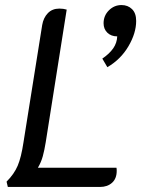

<svg xmlns="http://www.w3.org/2000/svg" viewBox="-20 -740 559 760"><path d="M442 -64Q442 -33 423.5 -16.5Q405 0 376 0H11L6 -21Q36 -51 50 -84Q64 -117 73 -177L147 -641Q152 -670 169.5 -688Q187 -706 215 -706Q231 -706 244 -702L161 -177Q156 -146 149.5 -122Q143 -98 130 -76H441Q442 -72 442 -64ZM385 -508Q413 -527 428 -548.5Q443 -570 444 -596Q420 -596 405 -610.5Q390 -625 390 -648Q390 -678 411 -699Q432 -720 461 -720Q486 -720 502.5 -704Q519 -688 519 -657Q519 -609 488.5 -557Q458 -505 405 -474Z"/></svg>

Font: Thasadith
Style: Bold Italic
Weight: 700
Italic angle: -9°
Designer: Cadson Demak Co.,Ltd.
Foundry: Cadson Demak Co.,Ltd.
Version: Version 1.000; ttfautohint (v1.6)